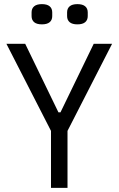

<svg xmlns="http://www.w3.org/2000/svg" viewBox="-20 -910 574 930"><path d="M307 0H227V-276L11 -698H102L263 -366H273L434 -698H523L307 -276ZM183 -792Q158 -792 145.5 -802.5Q133 -813 133 -832V-850Q133 -869 145.5 -879.5Q158 -890 183 -890Q208 -890 220.5 -879.5Q233 -869 233 -850V-832Q233 -813 220.5 -802.5Q208 -792 183 -792ZM355 -792Q330 -792 317.5 -802.5Q305 -813 305 -832V-850Q305 -869 317.5 -879.5Q330 -890 355 -890Q380 -890 392.5 -879.5Q405 -869 405 -850V-832Q405 -813 392.5 -802.5Q380 -792 355 -792Z"/></svg>

Font: IBM Plex Sans Condensed
Style: Regular
Weight: 400
Width: 3
Designer: Mike Abbink, Paul van der Laan, Pieter van Rosmalen
Foundry: Bold Monday
Version: Version 3.201